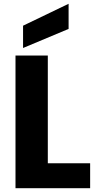

<svg xmlns="http://www.w3.org/2000/svg" viewBox="-20 -996 517 1016"><path d="M233 -132H457V0H62V-702H233ZM343 -843 102 -742V-860L343 -976Z"/></svg>

Font: MSTAGE
Style: Bold
Weight: 700
Designer: Ninad Kale (Devanagari), Jonny Pinhorn (Latin)
Foundry: Indian Type Foundry
Version: 4.004